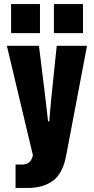

<svg xmlns="http://www.w3.org/2000/svg" viewBox="-20 -764 465 951"><path d="M35 -600V-744H178V-600ZM247 -600V-744H391V-600ZM57 167V51H90Q133 51 143 5L14 -537H173L206 -269L218 -163H224L233 -267L261 -537H411L308 5Q291 96 242 131.5Q193 167 117 167Z"/></svg>

Font: Mona Sans Condensed ExtraBold
Style: Regular
Weight: 800
Width: 3
Designer: Deni Anggara
Foundry: GitHub
Version: Version 1.001;gftools[0.9.33]